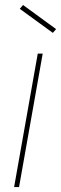

<svg xmlns="http://www.w3.org/2000/svg" viewBox="-20 -757 247 777"><path d="M37.1 0 132.8 -540H152.8L57.1 0ZM60.1 -721.2 73.2 -736.8 207 -639.2 193.8 -624Z"/></svg>

Font: SVN-Poppins Thin
Style: Italic
Weight: 100
Italic angle: -10°
Designer: Ninad Kale (Devanagari), Jonny Pinhorn (Latin)
Foundry: Indian Type Foundry
Version: Version 3.002 2017